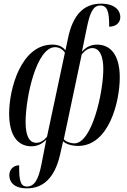

<svg xmlns="http://www.w3.org/2000/svg" viewBox="-20 -790 695 1050"><path d="M127 240C214 240 278 186 308 58L325 -17C342 -1 375 8 407 8C576 8 635 -234 635 -367C635 -491 583 -546 511 -546C477 -546 451 -533 428 -507L455 -639C472 -721 489 -760 529 -760C566 -760 578 -727 577 -644C607 -644 638 -660 638 -697C638 -730 611 -770 533 -770C438 -770 378 -710 351 -577L338 -515C321 -536 299 -546 266 -546C96 -546 30 -306 30 -169C30 -46 79 10 152 10C187 10 212 -5 233 -26L207 107C190 195 167 230 127 230C96 230 83 206 85 114C54 114 31 136 31 169C31 203 54 240 127 240ZM179 -9C139 -9 120 -49 120 -122C120 -260 180 -532 281 -532C303 -532 322 -521 335 -502L237 -42C221 -22 200 -9 179 -9ZM387 -6C365 -6 338 -16 329 -29L427 -493C447 -517 466 -527 485 -527C525 -527 545 -482 545 -413C545 -284 483 -6 387 -6Z"/></svg>

Font: Noto Serif Display ExtraCondensed Medium
Style: Italic
Weight: 500
Width: 2
Italic angle: -12°
Designer: Monotype Design Team
Foundry: Monotype Imaging Inc.
Version: Version 2.009